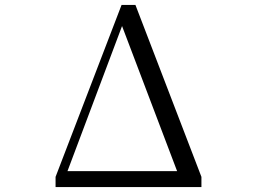

<svg xmlns="http://www.w3.org/2000/svg" viewBox="-20 -754 1040 774"><path d="M472 -649 694 -64H252ZM218 0H792V-41L526 -734H470L204 -41V0Z"/></svg>

Font: Harano Aji Mincho
Style: Regular
Weight: 400
Foundry: Masamichi Hosoda
Version: HaranoAjiMincho-Regular version 20230610;ttx 4.39.4